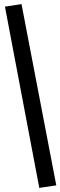

<svg xmlns="http://www.w3.org/2000/svg" viewBox="-20 -704 292 928"><path d="M169.9 204.1 3.9 -671.9 84 -684.1 252 191.9Z"/></svg>

Font: Apfel Grotezk
Style: Regular
Weight: 400
Designer: Luigi Gorlero
Foundry: © 2023, Luigi Gorlero & Collletttivo
Version: Version 2.000;Glyphs 3.2 (3217)